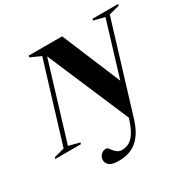

<svg xmlns="http://www.w3.org/2000/svg" viewBox="-249 -908 1324 1335"><g transform="rotate(-30 413.0 -241.0)"><path d="M567.5 29Q536 133.5 479.2 183Q422.5 232.5 329.5 232.5Q278 232.5 256.8 215.2Q235.5 198 235.5 173.5Q235.5 147.5 253.2 130.5Q271 113.5 295.5 113.5Q303 113.5 311 123.2Q319 133 329 145.8Q339 158.5 353.2 168.2Q367.5 178 388 178Q418 178 445 163.8Q472 149.5 495.5 112.2Q519 75 540 7L261 -646.5L75 -35L162.5 -12.5L159 0H-46.5L-43 -12.5L40 -34L232.5 -665L150 -702.5L153.5 -715H421L617 -245.5L749 -680L662 -702.5L665 -715H871L867 -702.5L784 -681Z"/></g></svg>

Font: Newsreader 72pt
Style: Bold Italic
Weight: 700
Italic angle: -17°
Designer: Hugues Gentile
Foundry: Production Type
Version: Version 1.003; ttfautohint (v1.8.3)